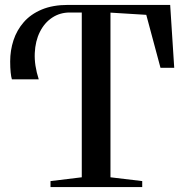

<svg xmlns="http://www.w3.org/2000/svg" viewBox="-20 -763 752 783"><path d="M186 0V-24.5L313.5 -40V-712H264.5Q224.5 -712 193 -691.2Q161.5 -670.5 142.8 -633.2Q124 -596 121.8 -546.5Q119.5 -497 138 -439.5H28.5Q25.5 -448.5 23.5 -467.5Q21.5 -486.5 21.5 -512.5Q21.5 -557.5 35 -598.8Q48.5 -640 76.8 -672.5Q105 -705 150 -724Q195 -743 258 -743H674L690.5 -486.5H634.5L576.5 -702.5L430.5 -711.5V-40L560 -24.5V0Z"/></svg>

Font: Merriweather 120pt Medium
Style: Regular
Weight: 500
Version: Version 2.100